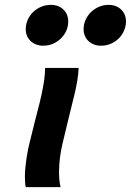

<svg xmlns="http://www.w3.org/2000/svg" viewBox="-20 -774 541 794"><path d="M305.2 -493.2Q304.2 -468.3 299.8 -441.7Q295.4 -415 288.8 -386.7Q282.2 -358.4 274.4 -328.4Q266.6 -298.3 259.3 -266.6L237.3 -174.8Q235.4 -166 232.9 -153.6Q230.5 -141.1 228.5 -126.2Q226.6 -111.3 225.3 -94.7Q224.1 -78.1 224.1 -61.5Q224.1 -45.4 225.6 -29.8Q227.1 -14.2 230.5 0H86.4Q84.5 -9.8 83.7 -20.8Q83 -31.7 83 -43Q83 -62 85 -81.8Q86.9 -101.6 89.8 -120.8Q92.8 -140.1 96.4 -158Q100.1 -175.8 104 -190.4L123 -267.1Q129.9 -294.9 137.7 -324.5Q145.5 -354 151.9 -383.3Q158.2 -412.6 162.4 -440.7Q166.5 -468.8 166.5 -493.2ZM86.4 -653.3Q86.4 -673.3 94.5 -691.7Q102.5 -710 116.7 -723.9Q130.9 -737.8 149.9 -745.8Q168.9 -753.9 190.4 -753.9Q206.5 -753.9 219.7 -748.8Q232.9 -743.7 242.4 -734.4Q252 -725.1 257.1 -712.6Q262.2 -700.2 262.2 -685.5Q262.2 -665 254.2 -647Q246.1 -628.9 231.9 -615Q217.8 -601.1 199 -593Q180.2 -585 158.2 -585Q142.6 -585 129.4 -590.1Q116.2 -595.2 106.7 -604.2Q97.2 -613.3 91.8 -625.7Q86.4 -638.2 86.4 -653.3ZM325.7 -653.3Q325.7 -673.3 333.7 -691.4Q341.8 -709.5 355.7 -723.4Q369.6 -737.3 388.7 -745.6Q407.7 -753.9 429.2 -753.9Q445.3 -753.9 458.5 -748.8Q471.7 -743.7 481.2 -734.4Q490.7 -725.1 495.8 -712.6Q501 -700.2 501 -685.5Q501 -665.5 492.9 -647.2Q484.9 -628.9 470.9 -615Q457 -601.1 438 -593Q418.9 -585 397.5 -585Q381.8 -585 368.7 -590.1Q355.5 -595.2 345.9 -604.2Q336.4 -613.3 331.1 -625.7Q325.7 -638.2 325.7 -653.3Z"/></svg>

Font: Andika New Basic
Style: Bold Italic
Weight: 700
Italic angle: -14°
Designer: Victor Gaultney, Annie Olsen, Pablo Ugerman
Foundry: SIL International
Version: Version 5.500